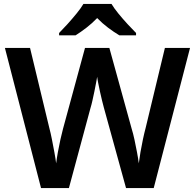

<svg xmlns="http://www.w3.org/2000/svg" viewBox="-20 -958 993 978"><path d="M948 -714 763 0H622L509 -410Q505 -425 499.5 -447Q494 -469 489 -492.5Q484 -516 480 -536Q476 -556 475 -567Q473 -556 469.5 -536.5Q466 -517 461 -493Q456 -469 451 -446.5Q446 -424 441 -408L331 0H189L5 -714H133L231 -307Q238 -281 244.5 -248Q251 -215 257 -182.5Q263 -150 266 -126Q269 -151 275 -184Q281 -217 288 -248.5Q295 -280 301 -302L413 -714H537L651 -301Q658 -279 665 -246.5Q672 -214 678 -182Q684 -150 687 -126Q690 -151 695.5 -183Q701 -215 708 -248Q715 -281 722 -307L820 -714ZM548 -938Q561 -916 583.5 -888.5Q606 -861 630 -835Q654 -809 673 -790V-778H588Q561 -794 531 -816.5Q501 -839 475 -866Q449 -839 420.5 -817Q392 -795 365 -778H281V-790Q300 -809 323.5 -835Q347 -861 369.5 -888.5Q392 -916 405 -938Z"/></svg>

Font: Noto Sans Hanifi Rohingya SemiBold
Style: Regular
Weight: 600
Version: Version 2.101